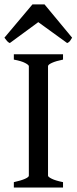

<svg xmlns="http://www.w3.org/2000/svg" viewBox="-30 -836 342 856"><path d="M31.7 0V-23.9Q63.5 -30.8 81.1 -38.6Q98.6 -46.4 98.6 -52.7V-541Q98.6 -546.4 82 -555.2Q65.4 -564 31.7 -570.3V-594.2H251V-570.3Q219.7 -564 201.9 -555.9Q184.1 -547.9 184.1 -541V-52.7Q184.1 -47.4 200.7 -39.1Q217.3 -30.8 251 -23.9V0ZM291.5 -668Q286.1 -659.2 282 -653.3Q277.8 -647.5 269.5 -644L140.6 -737.3L13.7 -644Q5.9 -647.5 1.2 -653.3Q-3.4 -659.2 -10.3 -668L114.7 -816.4H168.5Z"/></svg>

Font: Namdhinggo
Style: Regular
Weight: 400
Designer: Victor Gaultney
Foundry: SIL International
Version: Version 3.001